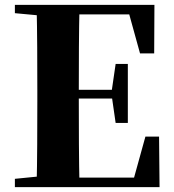

<svg xmlns="http://www.w3.org/2000/svg" viewBox="-20 -767 714 787"><path d="M41 0V-34L202 -50H218V0ZM130 0Q132 -86 132.5 -174Q133 -262 133 -351V-395Q133 -484 132.5 -571.5Q132 -659 130 -747H306Q304 -661 303.5 -572Q303 -483 303 -391V-360Q303 -266 303.5 -177Q304 -88 306 0ZM218 0V-39H605L519 -1L576 -207H632L634 0ZM218 -363V-399H467V-363ZM454 -263 438 -374V-395L454 -505H504V-263ZM41 -713V-747H218V-698H202ZM554 -548 499 -747 583 -708H218V-747H613L612 -548Z"/></svg>

Font: Noto Serif JP ExtraLight Black
Style: Regular
Weight: 900
Version: Version 2.003-H1;hotconv 1.1.1;makeotfexe 2.6.0